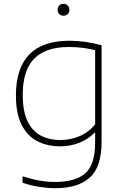

<svg xmlns="http://www.w3.org/2000/svg" viewBox="-20 -763 654 1013"><path d="M270 230Q232.5 230 185.2 222.5Q138 215 99 201V167Q146.5 182.5 188.5 189.8Q230.5 197 271 197Q379 197 430.5 150.8Q482 104.5 482 -11V-63H479Q447 -30 400.5 -10.5Q354 9 296 9Q230.5 9 178 -17.5Q125.5 -44 94.8 -103Q64 -162 64 -259Q64 -548 346 -548Q432 -548 516 -524V-14Q516 117 454.2 173.5Q392.5 230 270 230ZM298 -24Q348.5 -24 397.2 -43.5Q446 -63 482 -107V-498Q455 -505.5 419.5 -510.2Q384 -515 342 -515Q222 -515 161 -454Q100 -393 100 -263Q100 -174 126 -121.8Q152 -69.5 196.8 -46.8Q241.5 -24 298 -24ZM315 -680Q301.5 -680 292.8 -688.5Q284 -697 284 -711Q284 -725.5 292.8 -734.2Q301.5 -743 315 -743Q328.5 -743 337.2 -734.2Q346 -725.5 346 -711Q346 -697 337.2 -688.5Q328.5 -680 315 -680Z"/></svg>

Font: Encode Sans Expanded Thin
Style: Regular
Weight: 100
Width: 7
Designer: Multiple Designers
Foundry: Impallari Type
Version: Version 3.000; ttfautohint (v1.8.3) -l 8 -r 50 -G 200 -x 14 